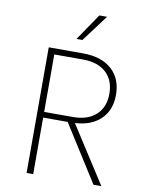

<svg xmlns="http://www.w3.org/2000/svg" viewBox="-109 -1128 918 1204"><g transform="rotate(10 350.0 -526.0)"><path d="M146 0V-800H365Q481 -800 547 -741.5Q613 -683 613 -579Q613 -482 554 -424.5Q495 -367 390 -361L622 0H572L344 -360H188V0ZM188 -396H371Q465 -396 518 -444.5Q571 -493 571 -579Q571 -665 518 -713.5Q465 -762 371 -762H188ZM308 -882 424 -1052H473L346 -882Z"/></g></svg>

Font: Martian Mono Thin
Style: Regular
Weight: 100
Monospace: yes
Designer: Roman Shamin
Foundry: Evil Martians
Version: Version 1.000; ttfautohint (v1.8.4.7-5d5b)